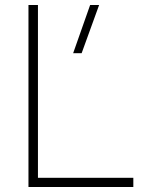

<svg xmlns="http://www.w3.org/2000/svg" viewBox="-20 -749 583 769"><path d="M94 -729H132V-15L114 -37H514V0H94ZM341 -729H377L307 -536H273Z"/></svg>

Font: Mona Sans VF XLt
Style: Regular
Weight: 200
Designer: Deni Anggara
Foundry: GitHub
Version: Version 2.000;Glyphs 3.2.3 (3260)